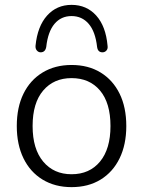

<svg xmlns="http://www.w3.org/2000/svg" viewBox="-20 -761 588 789"><path d="M274 8Q206 8 155 -23Q104 -54 76.5 -110.5Q49 -167 49 -243Q49 -320 76.5 -376Q104 -432 155 -463Q206 -494 274 -494Q343 -494 393.5 -463Q444 -432 471.5 -376Q499 -320 499 -243Q499 -167 471.5 -110.5Q444 -54 393.5 -23Q343 8 274 8ZM274 -45Q348 -45 391 -97Q434 -149 434 -243Q434 -338 391 -389Q348 -440 274 -440Q201 -440 157.5 -389Q114 -338 114 -243Q114 -149 157.5 -97Q201 -45 274 -45ZM147 -546Q138 -546 131.5 -553.5Q125 -561 126 -573Q134 -653 173.5 -697Q213 -741 274 -741Q336 -741 375.5 -697Q415 -653 422 -573Q424 -561 417.5 -553.5Q411 -546 401 -546Q382 -546 379 -568Q372 -631 344.5 -663Q317 -695 274 -695Q231 -695 204 -663Q177 -631 170 -568Q166 -546 147 -546Z"/></svg>

Font: Chiron GoRound TC L
Style: Regular
Weight: 300
Designer: Ryoko NISHIZUKA 西塚涼子 (kana, bopomofo & ideographs); Paul D. Hunt (Latin, Greek & Cyrillic); Sandoll Communications 산돌커뮤니
Foundry: Adobe
Version: Version 1.000;hotconv 1.1.1;makeotfexe 2.6.0